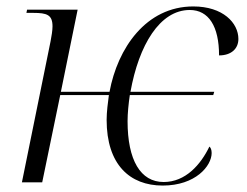

<svg xmlns="http://www.w3.org/2000/svg" viewBox="-20 -566 767 596"><path d="M485 10C587 10 637 -51 637 -91C637 -101 634 -108 630 -111C603 -55 556 -1 488 -1C416 -1 376 -69 376 -190C376 -214 379 -244 383 -271H642L645 -281H385C411 -426 476 -535 569 -535C628 -535 660 -484 660 -394C698 -394 720 -415 720 -445C720 -495 672 -546 580 -546C433 -546 345 -416 320 -281H169L221 -536H64L62 -526H83C126 -526 143 -520 143 -484C143 -472 140 -453 137 -438L48 0H111L167 -271H318C315 -249 311 -218 311 -194C311 -55 383 10 485 10Z"/></svg>

Font: Noto Serif Display Light
Style: Italic
Weight: 300
Italic angle: -12°
Designer: Monotype Design Team
Foundry: Monotype Imaging Inc.
Version: Version 2.009